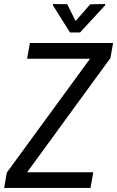

<svg xmlns="http://www.w3.org/2000/svg" viewBox="-28 -922 575 942"><path d="M105 -76.7H429.7L416 0H-7.8L5.4 -75.2L413.6 -633.8H105L118.7 -710.9H526.9L513.7 -637.2ZM342.8 -818.8 414.6 -900.9 487.8 -902.3V-896L364.7 -762.7H315.4L231.9 -895.5V-902.3L301.8 -901.4Z"/></svg>

Font: MAUL Condensed Italic
Style: Condenced Regular Italic
Weight: 400
Italic angle: -12°
Designer: MAUL
Version: Version 1.0; 2020; ttfautohint (v1.8.3)